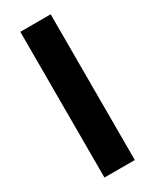

<svg xmlns="http://www.w3.org/2000/svg" viewBox="-188 -773 666 824"><g transform="rotate(-30 144.5 -361.0)"><path d="M220.2 0H69.8V-722.2H220.2Z"/></g></svg>

Font: Perun
Style: Bold
Weight: 700
Foundry: Copyright (c) Stefan Peev, Context Ltd, 2016
Version: Version 1.0000